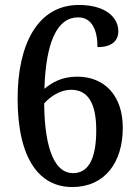

<svg xmlns="http://www.w3.org/2000/svg" viewBox="-20 -744 558 774"><path d="M271 10C402 10 475 -88 475 -229C475 -358 402 -435 291 -435C228 -435 188 -410 159 -386C165 -574 210 -674 295 -674C352 -674 373 -620 373 -554C430 -554 457 -579 457 -618C457 -673 407 -724 298 -724C130 -724 51 -562 51 -347C51 -97 143 10 271 10ZM274 -46C206 -46 160 -131 158 -327C180 -352 220 -382 267 -382C332 -382 368 -332 368 -219C368 -99 334 -46 274 -46Z"/></svg>

Font: Noto Serif Tamil SemiCondensed Medium
Style: Regular
Weight: 500
Width: 4
Designer: Indian Type Foundry, Tom Grace, and the Monotype Design Team
Foundry: Monotype Imaging Inc.
Version: Version 2.004